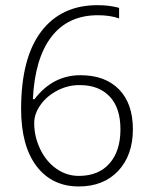

<svg xmlns="http://www.w3.org/2000/svg" viewBox="-20 -695 572 725"><path d="M277.6 -30.8Q352.4 -30.8 393.6 -77.9Q434.8 -124.9 434.8 -206.5Q434.8 -288.2 393.8 -330.9Q352.9 -373.6 282.6 -373.6Q238.1 -374.6 197.2 -353.4Q156.2 -332.2 132.5 -298.3Q108.7 -264.4 109.2 -229.5Q109.2 -179.5 131.7 -132.2Q154.2 -84.9 192.9 -57.9Q231.5 -30.8 277.6 -30.8ZM59.7 -283.6Q59.7 -476.7 136.2 -576.8Q212.8 -676.9 351.4 -675.4Q393.3 -675.4 429.7 -665.3V-625.4Q396.4 -637.5 349.3 -637.5Q237.1 -637.5 174.4 -556.4Q111.7 -475.2 104.1 -320.5H110.2Q179.5 -411 283.6 -411Q377.1 -411 429.5 -357.4Q481.8 -303.8 481.8 -206.5Q481.8 -109.2 426.2 -49.5Q370.6 9.1 277.6 9.1Q176.4 9.1 117.8 -67.7Q59.7 -144.6 59.7 -283.6Z"/></svg>

Font: Khula Light
Style: Regular
Weight: 300
Designer: Erin McLaughlin, Steve Matteson
Version: Version 1.002;PS 1.0;hotconv 1.0.72;makeotf.lib2.5.5900; ttf